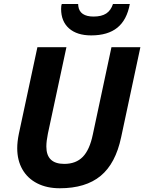

<svg xmlns="http://www.w3.org/2000/svg" viewBox="-20 -956 740 985"><path d="M68.4 -195.8Q68.4 -229 76.7 -269.5L171.9 -713.9H320.8L225.6 -270Q217.8 -231.9 217.8 -204.1Q217.8 -115.2 309.6 -115.2Q369.6 -115.2 404.8 -151.4Q439.9 -187.5 456.1 -265.6L551.8 -713.9H700.2L601.6 -252.4Q573.2 -117.2 496.3 -53.7Q419.4 9.8 286.6 9.8Q220.2 9.8 170.9 -15.4Q121.6 -40.5 95 -86.9Q68.4 -133.3 68.4 -195.8ZM293.5 -910.2Q293.5 -928.2 296.9 -935.5H380.9Q380.9 -931.2 381.8 -924.3Q385.3 -897.9 405 -884.5Q424.8 -871.1 460 -871.1Q501 -871.1 524.9 -886.7Q548.8 -902.3 559.6 -935.5H646Q630.9 -853.5 582 -814Q533.2 -774.4 447.8 -774.4Q375 -774.4 334.2 -810.3Q293.5 -846.2 293.5 -910.2Z"/></svg>

Font: Viking Open Sans
Style: Bold Italic
Weight: 700
Italic angle: -12°
Foundry: Ascender Corporation
Version: Version 2.000